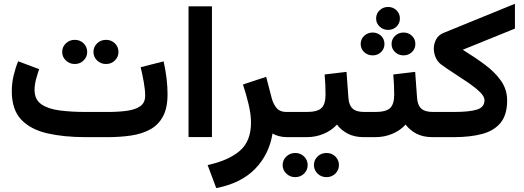

<svg xmlns="http://www.w3.org/2000/svg" viewBox="-20 -715 2730 1001"><path d="M540.5 0H427.2Q313 0 226.1 -20Q139.2 -40 90.3 -91.8Q41.5 -143.6 41.5 -239.3Q41.5 -281.2 51 -321.3Q60.5 -361.3 74.7 -395.5L184.1 -354.5Q176.3 -332 168.2 -302.7Q160.2 -273.4 160.2 -246.6Q160.2 -196.3 195.3 -171.6Q230.5 -147 291 -139.2Q351.6 -131.3 427.2 -131.3H541.5Q598.6 -131.3 642.6 -137.5Q686.5 -143.6 711.7 -161.6Q736.8 -179.7 736.8 -215.8Q736.8 -247.1 729.5 -287.4Q722.2 -327.6 713.4 -364.7L833 -395Q853.5 -303.2 853.5 -223.6Q853.5 -151.9 829.3 -107.4Q805.2 -63 762.2 -39.8Q719.2 -16.6 662.6 -8.3Q606 0 540.5 0ZM467.3 -444.3Q467.3 -470.7 486.3 -489Q505.4 -507.3 532.7 -507.3Q560.1 -507.3 578.9 -489Q597.7 -470.7 597.7 -444.3Q597.7 -418 578.9 -399.7Q560.1 -381.3 532.7 -381.3Q505.4 -381.3 486.3 -399.7Q467.3 -418 467.3 -444.3ZM304.2 -444.3Q304.2 -470.7 323.5 -489Q342.8 -507.3 369.6 -507.3Q397 -507.3 415.8 -489Q434.6 -470.7 434.6 -444.3Q434.6 -418 415.8 -399.7Q397 -381.3 369.6 -381.3Q342.8 -381.3 323.5 -399.7Q304.2 -418 304.2 -444.3Z M1085 -682.1V-0.5H962.9V-682.1Z M1477.5 0Q1453.6 0 1433.8 -5.4Q1414.1 -10.7 1400.9 -19Q1383.3 89.8 1310.1 165.3Q1236.8 240.7 1107.4 265.6L1062.5 145.5Q1170.9 122.1 1229.7 71.8Q1288.6 21.5 1288.6 -75.7Q1288.6 -119.6 1275.6 -173.1Q1262.7 -226.6 1246.6 -274.4L1367.7 -314.5L1396 -205.6Q1404.3 -172.4 1421.9 -151.9Q1439.5 -131.3 1472.2 -131.3H1491.2V0Z M1471.7 -131.3H1579.1Q1634.3 -131.3 1655.8 -151.4Q1677.2 -171.4 1677.2 -222.2Q1677.2 -249.5 1676 -275.4Q1674.8 -301.3 1672.4 -326.7L1786.6 -340.3L1796.4 -205.6Q1798.8 -167 1818.1 -149.2Q1837.4 -131.3 1878.4 -131.3H1888.7V0H1877.4Q1827.6 0 1793.2 -18.1Q1758.8 -36.1 1736.8 -65.4Q1708 -34.2 1666.7 -17.1Q1625.5 0 1579.1 0H1471.7ZM1616.7 145.5Q1616.7 119.1 1635.7 100.8Q1654.8 82.5 1682.1 82.5Q1709.5 82.5 1728.3 100.8Q1747.1 119.1 1747.1 145.5Q1747.1 171.9 1728.3 190.2Q1709.5 208.5 1682.1 208.5Q1654.8 208.5 1635.7 190.2Q1616.7 171.9 1616.7 145.5ZM1453.6 145.5Q1453.6 119.1 1472.9 100.8Q1492.2 82.5 1519 82.5Q1546.4 82.5 1565.2 100.8Q1584 119.1 1584 145.5Q1584 171.9 1565.2 190.2Q1546.4 208.5 1519 208.5Q1492.2 208.5 1472.9 190.2Q1453.6 171.9 1453.6 145.5Z M1940.9 -618.7Q1940.9 -644 1959.2 -661.4Q1977.5 -678.7 2003.4 -678.7Q2029.3 -678.7 2047.1 -661.4Q2064.9 -644 2064.9 -618.7Q2064.9 -593.3 2047.1 -576.2Q2029.3 -559.1 2003.4 -559.1Q1977.5 -559.1 1959.2 -576.4Q1940.9 -593.8 1940.9 -618.7ZM2021.5 -485.8Q2021.5 -511.2 2039.8 -528.3Q2058.1 -545.4 2084 -545.4Q2109.9 -545.4 2127.7 -528.3Q2145.5 -511.2 2145.5 -485.8Q2145.5 -460.4 2127.7 -443.4Q2109.9 -426.3 2084 -426.3Q2058.1 -426.3 2039.8 -443.4Q2021.5 -460.4 2021.5 -485.8ZM1860.4 -485.8Q1860.4 -511.2 1878.7 -528.3Q1897 -545.4 1922.9 -545.4Q1948.7 -545.4 1966.6 -528.3Q1984.4 -511.2 1984.4 -485.8Q1984.4 -460.4 1966.6 -443.4Q1948.7 -426.3 1922.9 -426.3Q1897 -426.3 1878.7 -443.4Q1860.4 -460.4 1860.4 -485.8ZM1868.2 -131.3H1937Q1992.2 -131.3 2013.7 -151.4Q2035.2 -171.4 2035.2 -222.2Q2035.2 -249.5 2033.9 -275.4Q2032.7 -301.3 2030.3 -326.7L2144.5 -340.3L2154.3 -205.6Q2156.7 -167 2176 -149.2Q2195.3 -131.3 2236.3 -131.3H2246.6V0H2235.4Q2185.5 0 2151.1 -18.1Q2116.7 -36.1 2094.7 -65.4Q2065.9 -34.2 2024.7 -17.1Q1983.4 0 1937 0H1868.2Z M2392.6 -455.6Q2456.1 -416.5 2508.5 -377.4Q2561 -338.4 2592.5 -293.2Q2624 -248 2624 -190.9Q2624 -117.2 2590.3 -75.4Q2556.6 -33.7 2494.4 -16.8Q2432.1 0 2346.2 0H2227.1V-131.3H2345.7Q2427.2 -131.3 2466.6 -143.6Q2505.9 -155.8 2505.9 -192.9Q2505.9 -211.9 2482.2 -235.1Q2458.5 -258.3 2422.6 -283Q2386.7 -307.6 2348.6 -332Q2310.5 -356.4 2281.2 -377.9Q2261.7 -392.1 2251.7 -414.8Q2241.7 -437.5 2241.7 -461.4Q2241.7 -487.3 2254.2 -510.3Q2266.6 -533.2 2292.5 -543.5L2664.6 -695.3V-565.9Z"/></svg>

Font: Vazirmatn RD UI FD
Style: Bold
Weight: 700
Designer: Saber Rastikerdar
Foundry: Saber Rastikerdar
Version: Version 33.003